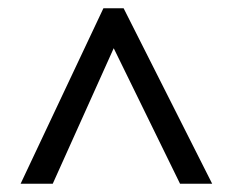

<svg xmlns="http://www.w3.org/2000/svg" viewBox="-20 -737 564 466"><path d="M30 -291H108L256 -620L417 -291H495L280 -717H231Z"/></svg>

Font: Noto Sans Thai Looped SemiCondensed
Style: Regular
Weight: 400
Width: 4
Designer: Sasikarn Vongin, Ben Mitchell
Foundry: The Fontpad Ltd
Version: Version 1.001